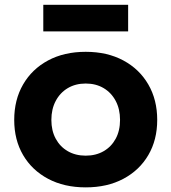

<svg xmlns="http://www.w3.org/2000/svg" viewBox="-20 -782 726 813"><path d="M343 11.4Q251.7 11.4 183.6 -24.9Q115.5 -61.1 77.8 -125.4Q40.2 -189.7 40.2 -274.2Q40.2 -359.4 77.8 -424.4Q115.5 -489.5 183.5 -526Q251.6 -562.6 342.9 -562.6Q434.2 -562.6 502.3 -526Q570.3 -489.5 608 -424.4Q645.7 -359.4 645.7 -274.2Q645.7 -189.7 608.1 -125.4Q570.5 -61.1 502.5 -24.9Q434.4 11.4 343 11.4ZM342.9 -122.9Q386.1 -122.9 418.8 -141.8Q451.5 -160.6 469.9 -194.6Q488.3 -228.6 488.3 -274.3Q488.3 -320 469.9 -354.7Q451.5 -389.5 418.8 -408.9Q386.1 -428.3 342.9 -428.3Q299.8 -428.3 267.1 -408.9Q234.4 -389.5 216 -354.7Q197.5 -320 197.5 -274.3Q197.5 -228.6 216 -194.6Q234.4 -160.6 267.1 -141.8Q299.8 -122.9 342.9 -122.9ZM522.6 -761.8V-649H163.3V-761.8Z"/></svg>

Font: Hepta Slab ExtraLight
Style: Regular
Weight: 200
Designer: Michael LaGattuta
Foundry: Michael LaGattuta
Version: Version 1.100